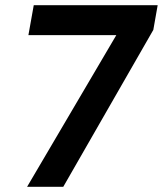

<svg xmlns="http://www.w3.org/2000/svg" viewBox="-20 -720 628 740"><path d="M84.4 0 428.3 -584.6H89.5L110.1 -700H587.7L570.9 -604.8L223.8 0Z"/></svg>

Font: DM Sans 9pt
Style: Italic
Weight: 400
Italic angle: -10°
Designer: Colophon Foundry, Jonny Pinhorn
Foundry: Colophon Foundry
Version: Version 4.004